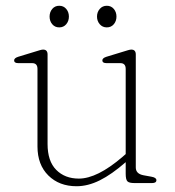

<svg xmlns="http://www.w3.org/2000/svg" viewBox="-20 -635 606 666"><path d="M110 -127V-396Q110 -416 91.5 -416H43.5Q29 -416 29 -425.5Q29 -433.5 43 -438L102 -456Q110.5 -458.5 117.8 -460.8Q125 -463 129.5 -463Q145 -463 145 -446V-135.5Q145 -76 175 -45.8Q205 -15.5 253.5 -15.5Q317 -15.5 404.5 -90.5L416 -100.5V-396Q416 -416 397.5 -416H349.5Q335 -416 335 -425.5Q335 -433.5 349 -438L408 -456Q416.5 -458.5 423.8 -460.8Q431 -463 435.5 -463Q451 -463 451 -446V-54Q451 -32 478 -27L505.5 -22Q522.5 -19 522.5 -10Q522.5 0 507.5 0H446Q428 0 422 -6Q416 -12 416 -32.5V-72.5Q367.5 -30 326.2 -9.5Q285 11 245.5 11Q185.5 11 147.8 -26.2Q110 -63.5 110 -127ZM185.5 -540Q170.5 -540 161.2 -551Q152 -562 152 -577.5Q152 -593 161.2 -604Q170.5 -615 185.5 -615Q200.5 -615 209.8 -604Q219 -593 219 -577.5Q219 -562 209.8 -551Q200.5 -540 185.5 -540ZM350.5 -540Q335.5 -540 326 -551Q316.5 -562 316.5 -577.5Q316.5 -593 326 -604Q335.5 -615 350.5 -615Q365.5 -615 374.8 -604Q384 -593 384 -577.5Q384 -562 374.8 -551Q365.5 -540 350.5 -540Z"/></svg>

Font: Fraunces 9pt S050 Thin
Style: Regular
Weight: 100
Version: Version 1.000; ttfautohint (v1.8.3)